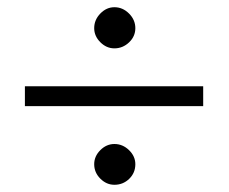

<svg xmlns="http://www.w3.org/2000/svg" viewBox="-20 -522 634 532"><path d="M297 -388Q275 -388 258 -405Q241 -422 241 -444Q241 -467 258 -484.5Q275 -502 297 -502Q320 -502 337.5 -484.5Q355 -467 355 -444Q355 -421 337.5 -404.5Q320 -388 297 -388ZM543 -283V-228H49V-283ZM355 -67Q355 -43 338 -26.5Q321 -10 297 -10Q275 -10 258 -27Q241 -44 241 -67Q241 -89 258 -106Q275 -123 297 -123Q320 -123 337.5 -106Q355 -89 355 -67Z"/></svg>

Font: GFS Neohellenic Rg
Style: Italic
Weight: 400
Italic angle: -12°
Designer: Takis Katsoulidis and George D. Matthiopoulos
Foundry: Takis Katsoulidis and George D. Matthiopoulos
Version: Version 1.0